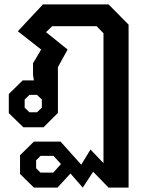

<svg xmlns="http://www.w3.org/2000/svg" viewBox="-20 -578 674 872"><path d="M71 212V127L134 65H255L349 170L391 101L450 163V-427L419 -459H217L189 -432L287 -353L243 -273V-65L178 0H86L20 -64V-151L83 -213H134L130 -237V-291L167 -353L61 -436L175 -558H473L564 -466V274H473L403 202L356 274L300 210L241 274H134ZM148 -68 170 -89V-126L148 -147H114L92 -126V-89L114 -68ZM222 206 257 167 223 130H164L144 150V186L164 206Z"/></svg>

Font: Chakra Petch SemiBold
Style: Regular
Weight: 600
Designer: Katatrad Aksorn Co.,Ltd.
Foundry: Cadson Demak Co.,Ltd.
Version: Version 1.000; ttfautohint (v1.6)